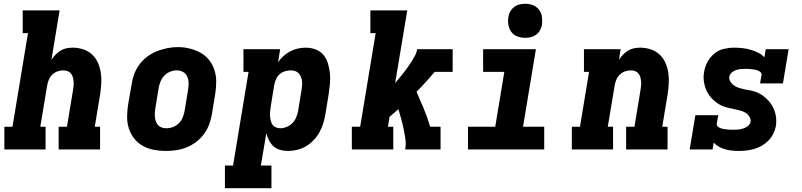

<svg xmlns="http://www.w3.org/2000/svg" viewBox="-20 -790 4240 1015"><path d="M3 0V-120H46L128 -615H100V-735H295L252 -474Q262 -489 274 -501.5Q286 -514 301 -523Q316 -532 332.5 -535Q349 -538 365 -538Q394 -538 420.5 -529Q447 -520 466.5 -502Q486 -484 497 -459.5Q508 -435 512.5 -408Q517 -381 515.5 -352Q514 -323 510 -295L481 -120H509V0H290V-120H334L366 -314Q368 -326 369 -337.5Q370 -349 369 -360.5Q368 -372 365 -382.5Q362 -393 355 -401.5Q348 -410 337.5 -414Q327 -418 315 -418Q300 -418 285 -413Q270 -408 258 -397Q246 -386 239.5 -371.5Q233 -357 230 -342L193 -120H221V0Z M856 8Q824 8 793 2Q762 -4 735.5 -18.5Q709 -33 690 -57Q671 -81 661.5 -110Q652 -139 652 -171Q652 -203 657 -235L676 -345Q680 -373 690 -399.5Q700 -426 717.5 -449.5Q735 -473 759 -491Q783 -509 810 -519.5Q837 -530 864.5 -535.5Q892 -541 920 -541Q952 -541 982.5 -533.5Q1013 -526 1039.5 -511.5Q1066 -497 1085 -473Q1104 -449 1113.5 -420Q1123 -391 1123 -359Q1123 -327 1118 -295L1100 -185Q1095 -157 1085 -130.5Q1075 -104 1057.5 -80.5Q1040 -57 1016 -39Q992 -21 965.5 -10.5Q939 0 911 4Q883 8 856 8ZM859 -112Q877 -112 894.5 -118.5Q912 -125 925.5 -138.5Q939 -152 946 -169.5Q953 -187 956 -204L974 -314Q977 -333 977 -351Q977 -369 970 -385Q963 -401 948 -409.5Q933 -418 914 -418Q897 -418 879.5 -411Q862 -404 849 -390.5Q836 -377 829 -360Q822 -343 819 -326L801 -216Q799 -204 798.5 -191.5Q798 -179 799.5 -167.5Q801 -156 805 -145.5Q809 -135 817 -127Q825 -119 836 -115.5Q847 -112 859 -112Z M1169 205V85H1212L1294 -410H1267V-530H1461L1450 -461Q1462 -479 1479 -494Q1496 -509 1515 -519Q1534 -529 1555 -533.5Q1576 -538 1597 -538Q1624 -538 1649 -528.5Q1674 -519 1690 -499.5Q1706 -480 1713.5 -455Q1721 -430 1724 -403.5Q1727 -377 1724.5 -349.5Q1722 -322 1718 -295L1700 -185Q1696 -161 1688.5 -137Q1681 -113 1668.5 -90.5Q1656 -68 1638 -49Q1620 -30 1598 -17Q1576 -4 1551.5 2Q1527 8 1503 8Q1481 8 1461 2.5Q1441 -3 1426 -16.5Q1411 -30 1402 -48Q1393 -66 1388 -86L1359 85H1415V205ZM1461 -112Q1478 -112 1495.5 -119Q1513 -126 1526 -139.5Q1539 -153 1546 -170Q1553 -187 1556 -204L1574 -314Q1576 -326 1577 -338.5Q1578 -351 1576.5 -362.5Q1575 -374 1570.5 -384.5Q1566 -395 1558.5 -403Q1551 -411 1539.5 -414.5Q1528 -418 1516 -418Q1501 -418 1485.5 -413Q1470 -408 1458 -397.5Q1446 -387 1439.5 -372Q1433 -357 1430 -342L1412 -232Q1410 -219 1408.5 -206Q1407 -193 1407.5 -180.5Q1408 -168 1410.5 -155.5Q1413 -143 1419 -133Q1425 -123 1436.5 -117.5Q1448 -112 1461 -112Z M1840 0V-120H1884L1966 -615H1938V-735H2133L2069 -351Q2081 -365 2092.5 -379Q2104 -393 2115 -407Q2126 -421 2136.5 -436Q2147 -451 2156.5 -466Q2166 -481 2174.5 -497Q2183 -513 2185 -530H2373V-410H2278Q2255 -383 2231 -356.5Q2207 -330 2182 -305Q2202 -260 2221 -214Q2240 -168 2254 -120H2309V0H2122Q2127 -28 2123 -55.5Q2119 -83 2113.5 -109.5Q2108 -136 2101 -161.5Q2094 -187 2086 -213Q2074 -203 2062.5 -192.5Q2051 -182 2039 -172L2031 -120H2059V0Z M2454 0V-120H2598L2646 -410H2534V-530H2813L2745 -120H2857V0ZM2756 -590Q2735 -590 2715 -597.5Q2695 -605 2683 -621.5Q2671 -638 2667.5 -659Q2664 -680 2668 -702Q2670 -717 2678 -730.5Q2686 -744 2698.5 -753.5Q2711 -763 2726.5 -766.5Q2742 -770 2756 -770Q2778 -770 2797.5 -762.5Q2817 -755 2829.5 -738.5Q2842 -722 2845 -701Q2848 -680 2845 -658Q2842 -643 2834.5 -629.5Q2827 -616 2814 -606.5Q2801 -597 2786 -593.5Q2771 -590 2756 -590Z M3003 0V-120H3046L3094 -410H3067V-530H3261L3252 -474Q3262 -489 3274 -501.5Q3286 -514 3301 -523Q3316 -532 3332.5 -535Q3349 -538 3365 -538Q3394 -538 3420.5 -529Q3447 -520 3466.5 -502Q3486 -484 3497 -459.5Q3508 -435 3512.5 -408Q3517 -381 3515.5 -352Q3514 -323 3510 -295L3481 -120H3509V0H3290V-120H3334L3366 -314Q3368 -326 3369 -337.5Q3370 -349 3369 -360.5Q3368 -372 3365 -382.5Q3362 -393 3355 -401.5Q3348 -410 3337.5 -414Q3327 -418 3315 -418Q3300 -418 3285 -413Q3270 -408 3258 -397Q3246 -386 3239.5 -371.5Q3233 -357 3230 -342L3193 -120H3221V0Z M3885 8Q3867 8 3848.5 6Q3830 4 3812.5 -1Q3795 -6 3779.5 -15Q3764 -24 3753 -36L3747 0H3626L3656 -181H3777L3769 -136Q3768 -128 3774 -122Q3780 -116 3787.5 -113Q3795 -110 3803.5 -108.5Q3812 -107 3820.5 -106Q3829 -105 3837.5 -104.5Q3846 -104 3854 -104Q3867 -104 3880.5 -105Q3894 -106 3907.5 -110Q3921 -114 3933 -123Q3945 -132 3948 -146Q3950 -160 3942 -173Q3934 -186 3922 -193.5Q3910 -201 3895.5 -205Q3881 -209 3867 -212Q3853 -215 3838.5 -218Q3824 -221 3810.5 -225.5Q3797 -230 3784.5 -237Q3772 -244 3761 -253Q3750 -262 3740.5 -272.5Q3731 -283 3723.5 -295Q3716 -307 3711 -320.5Q3706 -334 3703 -348.5Q3700 -363 3699.5 -378Q3699 -393 3702 -408Q3706 -436 3719.5 -461.5Q3733 -487 3755.5 -506Q3778 -525 3806 -531.5Q3834 -538 3861 -538Q3883 -538 3905.5 -535.5Q3928 -533 3948.5 -527Q3969 -521 3988 -511.5Q4007 -502 4021 -487L4028 -530H4149L4119 -349H3998L4006 -394Q4007 -402 4001 -408Q3995 -414 3987.5 -417Q3980 -420 3972 -421.5Q3964 -423 3955.5 -424Q3947 -425 3938.5 -425.5Q3930 -426 3922 -426Q3909 -426 3896.5 -425Q3884 -424 3872 -420Q3860 -416 3849 -407Q3838 -398 3836 -386Q3833 -371 3841 -358.5Q3849 -346 3860.5 -338Q3872 -330 3886 -325.5Q3900 -321 3914.5 -318Q3929 -315 3943.5 -312.5Q3958 -310 3971.5 -305.5Q3985 -301 3997.5 -294Q4010 -287 4021 -278Q4032 -269 4041.5 -259Q4051 -249 4058.5 -237Q4066 -225 4071.5 -212Q4077 -199 4080 -184.5Q4083 -170 4083.5 -155Q4084 -140 4082 -125Q4078 -104 4068.5 -84Q4059 -64 4043.5 -48Q4028 -32 4008.5 -20.5Q3989 -9 3968.5 -3Q3948 3 3927 5.5Q3906 8 3885 8Z"/></svg>

Font: Iosevka Curly Slab HvExObl
Style: Regular
Weight: 900
Width: 7
Italic angle: -9°
Monospace: yes
Designer: Belleve Invis
Foundry: Belleve Invis
Version: Version 11.1.0; ttfautohint (v1.8.3)